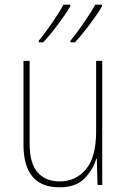

<svg xmlns="http://www.w3.org/2000/svg" viewBox="-20 -787 540 817"><path d="M299 -607Q329 -639 363.5 -685.5Q398 -732 414 -760V-767H385Q369 -737 337.5 -691Q306 -645 280 -614V-607ZM164 -607Q194 -639 228.5 -685.5Q263 -732 279 -760V-767H250Q234 -737 203 -691.5Q172 -646 145 -614V-607ZM390 -112H392L395 0H415V-528H389V-227Q389 -118 345.5 -66.5Q302 -15 234 -15Q174 -15 140 -53.5Q106 -92 106 -177V-528H80V-171Q80 10 233 10Q304 10 340.5 -28.5Q377 -67 390 -112Z"/></svg>

Font: Noto Sans Mono UI Condensed Thin
Style: Regular
Weight: 250
Width: 3
Designer: Monotype Design team
Foundry: Monotype Imaging Inc.
Version: 1.000